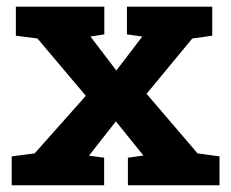

<svg xmlns="http://www.w3.org/2000/svg" viewBox="-20 -548 684 568"><path d="M14.6 0V-85.4L82.5 -94.2L233.9 -264.6L90.8 -434.1L26.9 -442.4V-528.3H288.6V-446.3L247.6 -439.9L324.2 -339.4L400.9 -439.9L355.5 -446.3V-528.3H607.9V-442.4L548.8 -434.1L413.6 -270.5L564.5 -94.2L629.4 -85.4V0H358.4V-81.5L404.3 -87.9L322.8 -189L243.2 -87.4L288.1 -81.5V0Z"/></svg>

Font: Roboto Slab
Style: Bold
Weight: 700
Designer: Google
Version: Version 2.000; ttfautohint (v1.8.1.43-b0c9)